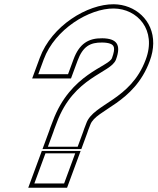

<svg xmlns="http://www.w3.org/2000/svg" viewBox="-20 -810 741 903"><path d="M168 -19 193.8 -89H333.8L308 -19L307.3 -17L281.5 53H141.5L167.3 -17ZM325.8 -531C353.1 -605 396.7 -631 461.3 -630C527 -629 552 -602 525.5 -530C501.5 -465 327.3 -451 246.9 -233C235.2 -204 232.2 -193 231.1 -190L205.3 -120H345.3L371.1 -190C374.4 -199 376.7 -208 385.5 -229L386.2 -231C420.1 -323 594.6 -338 665.5 -530C717.7 -669 626.6 -769 515 -770C400.3 -771 238.2 -673 185.8 -531L160 -461H300ZM179.9 -109 112.8 73H295.4L362.5 -109ZM344.6 -524.1 313.9 -441H131.3L167.1 -537.9C222.7 -688.7 391.2 -791.1 515.1 -790C614.8 -789.1 702 -715.6 700.6 -605.4C700.2 -579.4 695 -551.6 684.2 -523C610 -321.8 431.5 -296.1 405 -224.1L404.1 -221.7C395.2 -200.4 393.7 -193.7 389.8 -183.1L359.2 -100H176.6L212.3 -196.9C212.7 -198 216.8 -211.8 228.3 -240.2C310.8 -464 491.5 -495.8 506.7 -536.9C525.2 -587.2 515.3 -598.3 497.4 -604.8C489.1 -607.8 476.8 -609.8 461 -610C403.7 -610.9 369.5 -591.6 344.6 -524.1Z"/></svg>

Font: Nordica Plus
Style: NordicaClassicRgOblOl
Weight: 500
Version: Version 1.01